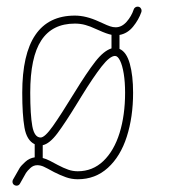

<svg xmlns="http://www.w3.org/2000/svg" viewBox="-20 -553 541 586"><path d="M30.3 13.7Q25.4 13.7 21.7 10.3Q18.1 6.8 18.1 1.5Q18.1 -1.5 19.5 -4.4Q35.6 -33.2 40 -40.3Q44.4 -47.4 56.9 -58.8Q69.3 -70.3 85.9 -72.8V-112.8Q61.5 -124.5 54.7 -163.6Q47.9 -202.6 47.9 -270Q47.9 -505.4 208.5 -505.4Q242.7 -505.4 281.7 -487.3L293.9 -481.9Q307.1 -475.6 315.9 -472.7Q324.7 -469.7 333 -469.7Q351.6 -469.7 366.5 -486.6Q381.3 -503.4 388.2 -524.4Q389.2 -527.8 392.6 -530.3Q396 -532.7 399.9 -532.7Q405.3 -532.7 408.7 -529.1Q412.1 -525.4 412.1 -520.5Q412.1 -518.1 411.6 -516.6Q403.3 -492.7 386.2 -471.7Q369.1 -450.7 344.7 -446.3V-403.8Q366.2 -394.5 376.2 -358.4Q386.2 -322.3 386.2 -270Q386.2 -195.8 366.9 -135.7Q347.7 -75.7 309.3 -40.8Q271 -5.9 217.3 -5.9Q198.7 -5.9 181.4 -12Q164.1 -18.1 145 -27.8Q123 -40 113.3 -44.4Q103.5 -48.8 93.8 -48.8Q82 -48.8 72.8 -40.3Q63.5 -31.7 59.3 -25.1Q55.2 -18.6 41 7.3Q37.6 13.7 30.3 13.7ZM104 -133.3Q116.7 -133.3 141.1 -167.7Q165.5 -202.1 208 -271.5Q244.6 -331.1 270.5 -364.5Q296.4 -397.9 320.3 -405.3V-446.8Q305.7 -449.7 282.2 -460.4L272 -464.8Q255.4 -472.7 240.5 -476.8Q225.6 -481 208.5 -481Q139.6 -481 106 -429.7Q72.3 -378.4 72.3 -270Q72.3 -202.6 78.6 -168Q85 -133.3 104 -133.3ZM156.7 -49.3Q174.3 -40 188.2 -35.2Q202.1 -30.3 217.3 -30.3Q262.7 -30.3 295.4 -61.5Q328.1 -92.8 345 -147.2Q361.8 -201.7 361.8 -270Q361.8 -302.2 357.7 -327.9Q353.5 -353.5 346.4 -367.9Q339.4 -382.3 331.1 -382.3Q315.4 -382.3 290 -349.9Q264.6 -317.4 228.5 -258.8L216.8 -239.7Q179.2 -178.2 155.3 -146.2Q131.3 -114.3 110.4 -109.9V-70.8Q120.1 -68.4 132.8 -62Q145.5 -55.7 156.7 -49.3Z"/></svg>

Font: Velvelyne Light
Style: Regular
Weight: 200
Designer: Manon Van der Borght et Mariel Nils
Foundry: Velvetyne
Version: Version 1.070